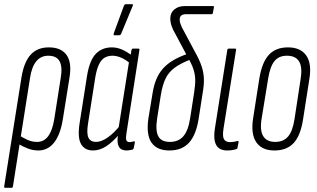

<svg xmlns="http://www.w3.org/2000/svg" viewBox="-26 -715 1520 920"><path d="M-1 185Q-7 185 -6 178L77 -345Q89 -418 121 -453Q153 -488 208 -488Q267 -488 293 -451.5Q319 -415 307 -343L275 -143Q263 -69 233 -31.5Q203 6 158 6Q132 6 107 -3.5Q82 -13 58 -28L65 -67Q84 -55 105.5 -45Q127 -35 152 -35Q184 -35 204.5 -62Q225 -89 234 -144L265 -342Q274 -395 259.5 -421.5Q245 -448 205 -448Q170 -448 148 -421.5Q126 -395 118 -342L36 178Q35 185 29 185Z M420 6Q380 6 362.5 -24.5Q345 -55 355 -122L391 -351Q403 -426 433 -457Q463 -488 510 -488Q536 -488 561 -476.5Q586 -465 608 -447L599 -410Q578 -428 556 -438Q534 -448 513 -448Q492 -448 476 -439Q460 -430 449 -408Q438 -386 431 -347L396 -124Q388 -75 398 -55Q408 -35 434 -35Q460 -35 490.5 -56.5Q521 -78 551 -116L549 -76Q515 -35 483.5 -14.5Q452 6 420 6ZM580 6Q528 6 539 -66L543 -89L541 -94L593 -424L598 -439L604 -475Q606 -482 610 -482H638Q643 -482 642 -475L580 -77Q576 -55 579 -44.5Q582 -34 595 -34Q601 -34 606 -35.5Q611 -37 617 -38Q621 -39 620 -32L615 -6Q614 -1 609 2Q603 3 595.5 4.5Q588 6 580 6ZM522 -546Q519 -546 518.5 -548Q518 -550 519 -555L568 -688Q570 -692 572 -693.5Q574 -695 578 -695H606Q610 -695 611 -693Q612 -691 610 -687L554 -552Q551 -546 544 -546Z M786 6Q726 6 700 -31.5Q674 -69 685 -147L705 -268Q711 -306 723 -335Q735 -364 754.5 -386Q774 -408 803 -425.5Q832 -443 873 -457L890 -431Q840 -412 811 -390.5Q782 -369 767.5 -339Q753 -309 745 -262L727 -148Q718 -89 732.5 -62Q747 -35 788 -35Q829 -35 852.5 -62Q876 -89 885 -148L904 -270Q910 -308 909.5 -333.5Q909 -359 900.5 -384.5Q892 -410 871 -446L814 -553Q802 -573 796 -591Q790 -609 790 -627Q790 -653 809 -669.5Q828 -686 861 -686H995Q1000 -686 999 -680L994 -653Q993 -647 988 -647H866Q835 -647 835 -622Q835 -612 838 -603Q841 -594 845 -585L908 -467Q930 -428 940 -397.5Q950 -367 951 -337.5Q952 -308 945 -269L926 -147Q914 -69 880 -31.5Q846 6 786 6Z M1062 6Q1038 6 1023 -5Q1008 -16 1003 -39.5Q998 -63 1004 -101L1063 -475Q1064 -482 1070 -482H1100Q1107 -482 1105 -475L1045 -99Q1039 -61 1047.5 -47.5Q1056 -34 1076 -34Q1086 -34 1094.5 -35.5Q1103 -37 1111 -39Q1118 -42 1117 -34L1112 -7Q1111 -2 1108 -1Q1099 2 1087.5 4Q1076 6 1062 6Z M1289 6Q1229 6 1202 -33.5Q1175 -73 1187 -149L1217 -341Q1230 -418 1263 -453Q1296 -488 1354 -488Q1414 -488 1441.5 -449Q1469 -410 1456 -334L1426 -142Q1414 -65 1381 -29.5Q1348 6 1289 6ZM1293 -35Q1332 -35 1354 -60.5Q1376 -86 1385 -143L1414 -333Q1424 -392 1407.5 -420Q1391 -448 1349 -448Q1310 -448 1289 -422Q1268 -396 1259 -339L1228 -149Q1218 -91 1235 -63Q1252 -35 1293 -35Z"/></svg>

Font: Sofia Sans Extra Condensed Light
Style: Italic
Weight: 300
Italic angle: -9°
Version: Version 4.100